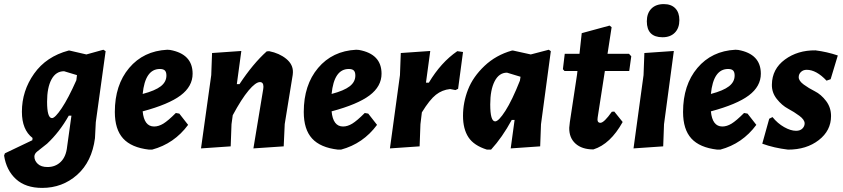

<svg xmlns="http://www.w3.org/2000/svg" viewBox="-73 -721 4116 938"><path d="M267 -474 349 -455 432 -478 443 -471 395 -124 391 -46Q376 69 304 133Q232 197 133 197Q52 197 5 154Q-42 111 -53 39L-49 28L85 -36L86 -47Q34 -87 34 -175Q34 -277 93.5 -361Q153 -445 262 -474ZM157 -224Q157 -144 181 -144Q196 -144 228.5 -192.5Q261 -241 300 -329L303 -354L240 -373Q200 -373 178.5 -333Q157 -293 157 -224ZM159 95Q198 95 224 69.5Q250 44 255 -5L276 -156H263Q218 -76 157 -19L109 19Q95 30 95 44Q95 64 111.5 79.5Q128 95 159 95Z M846 -111Q778 -19 670 10H655Q569 0 528.5 -44.5Q488 -89 488 -174Q488 -306 558 -389Q628 -472 744 -478L758 -477Q868 -457 868 -361Q868 -299 809.5 -255Q751 -211 624 -177Q631 -103 680 -103Q702 -103 725 -117Q748 -131 786 -169L803 -166ZM708 -384Q636 -384 624 -262Q685 -278 712.5 -299.5Q740 -321 740 -352Q740 -369 732.5 -376.5Q725 -384 708 -384Z M909 4 959 -354 963 -462 1106 -472 1084 -310H1097Q1163 -410 1230 -470L1242 -471Q1292 -461 1325.5 -433.5Q1359 -406 1358 -368L1357 -355L1318 -115L1313 -6L1165 4L1213 -286L1214 -297Q1214 -320 1197 -320Q1176 -320 1141.5 -279Q1107 -238 1064 -158L1058 -114L1054 -6Z M1769 -111Q1701 -19 1593 10H1578Q1492 0 1451.5 -44.5Q1411 -89 1411 -174Q1411 -306 1481 -389Q1551 -472 1667 -478L1681 -477Q1791 -457 1791 -361Q1791 -299 1732.5 -255Q1674 -211 1547 -177Q1554 -103 1603 -103Q1625 -103 1648 -117Q1671 -131 1709 -169L1726 -166ZM1631 -384Q1559 -384 1547 -262Q1608 -278 1635.5 -299.5Q1663 -321 1663 -352Q1663 -369 1655.5 -376.5Q1648 -384 1631 -384Z M2029 -472 2008 -317H2022Q2081 -416 2161 -471L2189 -467L2165 -287L2152 -281L2126 -286Q2087 -282 2056.5 -258Q2026 -234 1988 -172L1981 -114L1977 -6L1832 4L1881 -354L1885 -462Z M2428 -474H2434L2520 -455L2608 -478L2618 -471L2570 -114L2566 -6L2422 4L2441 -135H2427Q2381 -50 2326 10H2306Q2242 -10 2215.5 -50.5Q2189 -91 2189 -155Q2189 -221 2213.5 -283.5Q2238 -346 2294 -399Q2350 -452 2428 -474ZM2322 -211Q2322 -128 2346 -128Q2363 -128 2396 -179.5Q2429 -231 2467 -327L2470 -346L2404 -366Q2365 -366 2343.5 -324Q2322 -282 2322 -211Z M2826 9Q2770 9 2738.5 -19.5Q2707 -48 2708 -97L2711 -125L2746 -356L2748 -374H2685L2677 -383L2686 -458H2758L2769 -559L2905 -596L2915 -588L2895 -458H3000L3011 -446L3001 -374H2882L2847 -148L2846 -137Q2846 -121 2860 -121Q2878 -121 2916 -175L2928 -176L2969 -125Q2909 -17 2826 9Z M3170 -701Q3206 -701 3226 -680.5Q3246 -660 3246 -623Q3246 -584 3224 -561.5Q3202 -539 3164 -539Q3087 -539 3087 -617Q3087 -656 3109 -678.5Q3131 -701 3170 -701ZM3219 -472 3171 -114 3167 -6 3022 4 3071 -354 3075 -462Z M3622 -111Q3554 -19 3446 10H3431Q3345 0 3304.5 -44.5Q3264 -89 3264 -174Q3264 -306 3334 -389Q3404 -472 3520 -478L3534 -477Q3644 -457 3644 -361Q3644 -299 3585.5 -255Q3527 -211 3400 -177Q3407 -103 3456 -103Q3478 -103 3501 -117Q3524 -131 3562 -169L3579 -166ZM3484 -384Q3412 -384 3400 -262Q3461 -278 3488.5 -299.5Q3516 -321 3516 -352Q3516 -369 3508.5 -376.5Q3501 -384 3484 -384Z M3911 -475Q3967 -468 4020 -450L3985 -334L3965 -327Q3915 -380 3868 -380Q3851 -380 3840 -369.5Q3829 -359 3829 -344Q3829 -326 3853.5 -308Q3878 -290 3908 -275Q3938 -260 3962.5 -228Q3987 -196 3987 -154Q3987 -83 3927 -36.5Q3867 10 3777 10Q3709 2 3651 -19L3685 -141L3701 -149Q3726 -118 3758 -100Q3790 -82 3816 -82Q3836 -82 3847 -93Q3858 -104 3858 -118Q3858 -136 3832.5 -155Q3807 -174 3777 -190Q3747 -206 3722 -237.5Q3697 -269 3698 -308Q3699 -384 3761.5 -430Q3824 -476 3911 -475Z"/></svg>

Font: Alegreya Sans SC ExtraBold
Style: Italic
Weight: 800
Italic angle: -7°
Designer: Juan Pablo del Peral
Foundry: Huerta Tipografica
Version: Version 2.007